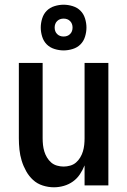

<svg xmlns="http://www.w3.org/2000/svg" viewBox="-20 -787 540 815"><path d="M209 8Q185 8 161.5 0.5Q138 -7 120.5 -23Q103 -39 91 -60.5Q79 -82 72 -105Q65 -128 62.5 -152Q60 -176 60 -200V-520H161V-200Q161 -186 162.5 -172Q164 -158 168 -144.5Q172 -131 179.5 -118.5Q187 -106 197.5 -97Q208 -88 222 -84Q236 -80 250 -80Q264 -80 278 -84Q292 -88 302.5 -97Q313 -106 320.5 -118.5Q328 -131 332 -144.5Q336 -158 337.5 -172Q339 -186 339 -200V-520H440V0H339V-85Q331 -65 319 -47Q307 -29 289.5 -16.5Q272 -4 251 2Q230 8 209 8ZM250 -573Q231 -573 211.5 -579Q192 -585 178.5 -598.5Q165 -612 159 -631.5Q153 -651 153 -670Q153 -689 159 -708.5Q165 -728 178.5 -741.5Q192 -755 211.5 -761Q231 -767 250 -767Q269 -767 288.5 -761Q308 -755 321.5 -741.5Q335 -728 341 -708.5Q347 -689 347 -670Q347 -651 341 -631.5Q335 -612 321.5 -598.5Q308 -585 288.5 -579Q269 -573 250 -573ZM250 -632Q258 -632 265 -634.5Q272 -637 277.5 -642.5Q283 -648 285.5 -655Q288 -662 288 -670Q288 -678 285.5 -685Q283 -692 277.5 -697.5Q272 -703 265 -705.5Q258 -708 250 -708Q242 -708 235 -705.5Q228 -703 222.5 -697.5Q217 -692 214.5 -685Q212 -678 212 -670Q212 -662 214.5 -655Q217 -648 222.5 -642.5Q228 -637 235 -634.5Q242 -632 250 -632Z"/></svg>

Font: Iosevka Term Semibold
Style: Regular
Weight: 600
Monospace: yes
Designer: Belleve Invis
Foundry: Belleve Invis
Version: Version 31.4.0